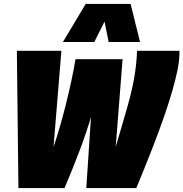

<svg xmlns="http://www.w3.org/2000/svg" viewBox="-20 -959 935 979"><path d="M675 0H420L444 -363Q422 -287 387 -194Q352 -101 309 0H74L66 -700H293L253 -210Q270 -260 286 -315.5Q302 -371 316.5 -429Q331 -487 343.5 -545Q356 -603 365 -657H605L570 -210Q588 -272 603 -322.5Q618 -373 630.5 -417.5Q643 -462 652.5 -503.5Q662 -545 668.5 -588Q675 -631 678 -679Q678 -684 678 -689.5Q678 -695 679 -700H895Q895 -697 895 -691.5Q895 -686 895 -681Q894 -647 885 -602Q876 -557 859.5 -499Q843 -441 817.5 -367Q792 -293 756.5 -202Q721 -111 675 0ZM301 -745 417 -939H646L694 -745H534L513 -849L461 -745Z"/></svg>

Font: Georama ExtraCondensed Thin Black
Style: Italic
Weight: 900
Italic angle: -9°
Version: Version 1.001